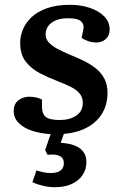

<svg xmlns="http://www.w3.org/2000/svg" viewBox="-20 -545 515 800"><path d="M209 235Q184 235 158.5 229Q133 223 115 214L132 165Q144 169 160 172.5Q176 176 192 176Q208 176 220 172Q232 168 239 158.5Q246 149 246 135Q246 117 235 109Q224 101 208.5 99.5Q193 98 178 100L168 80L191 14Q147 11 112.5 -0.5Q78 -12 57.5 -33Q37 -54 37 -81Q37 -112 56.5 -127Q76 -142 102 -142Q117 -142 132 -138.5Q147 -135 155 -130V-98Q155 -71 170.5 -58Q186 -45 229 -45Q271 -45 298 -63.5Q325 -82 325 -116Q325 -139 312.5 -154.5Q300 -170 277 -182Q254 -194 222 -206Q183 -221 147 -239.5Q111 -258 87.5 -288Q64 -318 64 -367Q64 -393 75 -421Q86 -449 110.5 -472.5Q135 -496 175 -510.5Q215 -525 272 -525Q316 -525 353.5 -512.5Q391 -500 414 -477Q437 -454 437 -422Q437 -397 421 -382.5Q405 -368 382 -368Q362 -368 345 -374.5Q328 -381 320 -388L326 -416Q333 -441 319 -455Q305 -469 265 -469Q232 -469 211 -459.5Q190 -450 180 -435Q170 -420 170 -402Q170 -383 183 -368.5Q196 -354 218.5 -342Q241 -330 269 -318Q299 -306 327 -292.5Q355 -279 378 -261Q401 -243 414.5 -218Q428 -193 428 -158Q428 -111 406.5 -74Q385 -37 344 -14.5Q303 8 246 13L233 50Q251 51 270 55Q289 59 305 68Q321 77 330.5 92.5Q340 108 340 131Q340 161 324 184.5Q308 208 279 221.5Q250 235 209 235Z"/></svg>

Font: Literata 18pt SemiBold
Style: Italic
Weight: 600
Italic angle: -2°
Designer: Latin by Veronika Burian and Jose Scaglione. Greek by Irene Vlachou. Cyrillic by Vera Evstafieva
Foundry: TypeTogether
Version: Version 3.103;gftools[0.9.29]